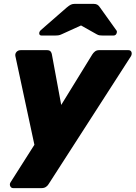

<svg xmlns="http://www.w3.org/2000/svg" viewBox="-20 -778 698 988"><path d="M48 190Q37 190 32.5 179.5Q28 169 35 159L157 -33L59 -490Q57 -502 65 -511Q73 -520 88 -520H221Q235 -520 240.5 -513Q246 -506 247 -498L295 -238L455 -498Q460 -506 468.5 -513Q477 -520 491 -520H640Q653 -520 656.5 -510Q660 -500 654 -489L231 168Q227 176 217.5 183Q208 190 194 190ZM195 -595Q180 -595 182 -610Q184 -618 190 -623L323 -739Q336 -750 344.5 -754Q353 -758 363 -758H463Q473 -758 480.5 -754Q488 -750 495 -739L578 -623Q583 -618 581 -610Q578 -595 563 -595H512Q502 -595 493.5 -596Q485 -597 477 -602L397 -647L298 -602Q288 -597 279 -596Q270 -595 261 -595Z"/></svg>

Font: Rubik ExtraBold
Style: Italic
Weight: 800
Italic angle: -12°
Designer: Hubert and Fischer
Foundry: Hubert and Fischer
Version: Version 2.300;gftools[0.9.30]